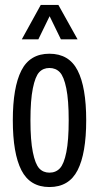

<svg xmlns="http://www.w3.org/2000/svg" viewBox="-20 -752 403 782"><path d="M181.2 9.8Q102.1 9.8 67.1 -58.8Q32.2 -127.4 32.2 -262.2Q32.2 -396 66.9 -464.6Q101.6 -533.2 181.2 -533.2Q261.2 -533.2 296.1 -465.1Q331.1 -397 331.1 -262.2Q331.1 -127.4 296.1 -58.8Q261.2 9.8 181.2 9.8ZM68.8 -591.8 146 -731.9H217.8L295.9 -591.8H228L182.1 -686L136.2 -591.8ZM181.2 -48.8Q207.5 -48.8 224.1 -66.7Q240.7 -84.5 250.2 -132.3Q259.8 -180.2 259.8 -262.2Q259.8 -344.2 250 -392.3Q240.2 -440.4 223.6 -457.8Q207 -475.1 181.2 -475.1Q155.8 -475.1 139.6 -457.8Q123.5 -440.4 113.8 -392.3Q104 -344.2 104 -262.2Q104 -180.2 113.8 -132.1Q123.5 -84 139.6 -66.4Q155.8 -48.8 181.2 -48.8Z"/></svg>

Font: Lumene Sans Condensed
Style: Regular
Weight: 400
Width: 3
Designer: Deni Anggara
Version: Version 1.003;Glyphs 3.1.2 (3151)